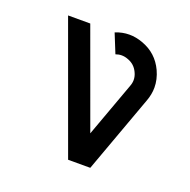

<svg xmlns="http://www.w3.org/2000/svg" viewBox="-91 -547 629 636"><g transform="rotate(20 224.0 -229.5)"><path d="M290.5 0H212.4L48.8 -449.2H127L251.5 -107.4L321.8 -300.3Q326.2 -311.5 326.2 -322.3Q326.2 -335.4 319.8 -348.6Q308.6 -372.6 283.7 -381.3Q272.5 -385.7 261.2 -385.7Q250.5 -385.7 240.2 -381.8L212.9 -449.2Q237.3 -459 261.7 -459Q285.2 -459 309.1 -450.2Q362.3 -431.2 386.2 -379.9Q399.4 -351.1 399.4 -322.3Q399.4 -298.8 390.6 -274.9Z"/></g></svg>

Font: Catrinity
Style: Regular
Weight: 400
Designer: Alexander Lange
Foundry: High-Logic / Made with FontCreator
Version: Version 2.090;May 20, 2024;FontCreator 15.0.0.2974 64-bit